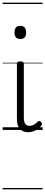

<svg xmlns="http://www.w3.org/2000/svg" viewBox="-20 -976 340 1442"><path d="M192 17Q151 17 129 -8Q107 -33 107 -82V-496Q107 -506 113 -510.5Q119 -515 132 -515Q146 -515 152.5 -510.5Q159 -506 159 -496V-94Q159 -63 169 -47Q179 -31 202 -31Q213 -31 223 -34.5Q233 -38 243 -45Q253 -52 263 -62Q268 -68 275 -67.5Q282 -67 288 -60Q294 -54 295 -47.5Q296 -41 292 -34Q281 -19 264.5 -7.5Q248 4 229.5 10.5Q211 17 192 17ZM133 -683Q111 -683 100 -695Q89 -707 89 -732Q89 -757 100 -769.5Q111 -782 133 -782Q154 -782 165 -769.5Q176 -757 176 -732Q177 -707 165.5 -695Q154 -683 133 -683ZM0 436H300V446H0ZM0 -20H300V0H0ZM0 -505H300V-500H0ZM0 -956H300V-946H0Z"/></svg>

Font: Playwrite HU Guides
Style: Regular
Weight: 400
Designer: Veronika Burian, José Scaglione
Foundry: TypeTogether
Version: Version 1.003